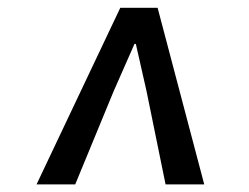

<svg xmlns="http://www.w3.org/2000/svg" viewBox="-20 -747 640 494"><path d="M74 -272.5 289.5 -727H385.5L505.5 -272.5H406L357 -512.5L329.5 -634H326L272.5 -512.5L173.5 -272.5Z"/></svg>

Font: Spline Sans Mono
Style: Italic
Weight: 400
Italic angle: -4°
Monospace: yes
Designer: Eben Sorkin, Mirko Velimirovic
Foundry: Sorkin Type
Version: Version 1.004